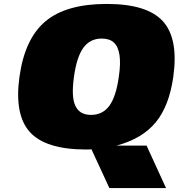

<svg xmlns="http://www.w3.org/2000/svg" viewBox="-20 -740 908 976"><path d="M536 216 445 19Q439 20 418 20Q213 20 132.5 -68Q52 -156 79 -350Q106 -544 211.5 -632Q317 -720 522.5 -720Q728 -720 808 -632Q888 -544 861 -350Q840 -201 771.5 -118Q703 -35 573 0H725L824 216ZM497 -544Q438 -544 404 -497.5Q370 -451 356 -350Q349 -299 350.5 -262.5Q352 -226 363 -202.5Q374 -179 393.5 -167.5Q413 -156 443 -156Q502 -156 536 -202.5Q570 -249 584 -350Q594 -417 587.5 -460Q581 -503 559 -523.5Q537 -544 497 -544Z"/></svg>

Font: Fivo Sans Modern ExtBlk
Style: Regular
Weight: 900
Designer: Alexander Slobzheninov
Foundry: Alexander Slobzheninov
Version: 1.0